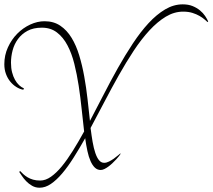

<svg xmlns="http://www.w3.org/2000/svg" viewBox="-20 -732 983 888"><path d="M939.9 -629.9Q935.1 -634.3 925.8 -642.3Q916.5 -650.4 902.6 -658.4Q888.7 -666.5 869.9 -672.4Q851.1 -678.2 827.1 -678.2Q785.6 -678.2 746.8 -654.8Q708 -631.3 670.9 -591.1Q633.8 -550.8 598.6 -497.6Q563.5 -444.3 529.8 -384.5Q496.1 -324.7 463.4 -262Q430.7 -199.2 398.9 -140.1Q403.3 -105 408.4 -75.4Q413.6 -45.9 420.9 -24.4Q428.2 -2.9 438 9Q447.8 21 461.9 21Q472.7 21 484.1 15.1Q495.6 9.3 506.1 2Q516.6 -5.4 524.7 -12.5Q532.7 -19.5 536.1 -22L538.1 -21Q536.1 -17.6 531 -10.7Q525.9 -3.9 518.1 4.4Q510.3 12.7 501.2 21.5Q492.2 30.3 482.4 37.6Q472.7 44.9 463.1 49.6Q453.6 54.2 445.8 54.2Q430.2 54.2 418.7 43.2Q407.2 32.2 398.7 12.9Q390.1 -6.3 384.3 -33.4Q378.4 -60.5 374 -92.8Q346.7 -44.4 320.3 -2.7Q293.9 39.1 267.6 70.1Q241.2 101.1 215.3 118.7Q189.5 136.2 163.1 136.2Q144 136.2 128.4 127.2Q112.8 118.2 101.1 106Q89.4 93.8 81.3 81.5Q73.2 69.3 68.8 63L73.2 59.1Q80.1 66.4 88.4 74Q96.7 81.5 107.7 88.1Q118.7 94.7 133.1 98.9Q147.5 103 166 103Q190.9 103 215.8 85.4Q240.7 67.9 265.9 37.4Q291 6.8 316.9 -34.7Q342.8 -76.2 369.1 -124Q363.3 -172.9 357.7 -227.3Q352.1 -281.7 344 -335Q335.9 -388.2 323.7 -437Q311.5 -485.8 291.7 -522.9Q272 -560.1 243.2 -582Q214.4 -604 173.8 -604Q134.3 -604 107.2 -589.4Q80.1 -574.7 63 -551.3Q45.9 -527.8 38.3 -499Q30.8 -470.2 30.8 -441.9Q30.8 -417 35.9 -397.5Q41 -377.9 49.3 -363Q57.6 -348.1 68.4 -338.1Q79.1 -328.1 90.8 -323.2L87.9 -316.9Q71.3 -319.8 55.7 -329.6Q40 -339.4 27.6 -354.5Q15.1 -369.6 7.6 -389.9Q0 -410.2 0 -435.1Q0 -476.6 16.6 -512.9Q33.2 -549.3 59.8 -576.2Q86.4 -603 119.6 -618.4Q152.8 -633.8 186 -633.8Q228.5 -633.8 259 -613Q289.6 -592.3 311 -557.1Q332.5 -522 346.4 -475.8Q360.4 -429.7 369.6 -378.4Q378.9 -327.1 384.8 -274.2Q390.6 -221.2 396 -172.9Q427.2 -231.9 459.5 -294.9Q491.7 -357.9 525.4 -417.7Q559.1 -477.5 594.5 -531Q629.9 -584.5 667 -624.8Q704.1 -665 743.7 -688.5Q783.2 -711.9 825.2 -711.9Q851.1 -711.9 870.8 -703.9Q890.6 -695.8 905 -683.8Q919.4 -671.9 928.7 -658Q938 -644 942.9 -632.8Z"/></svg>

Font: Stalemate
Style: Regular
Weight: 400
Designer: Astigmatic (AOETI)
Foundry: Astigmatic (AOETI)
Version: Version 001.000